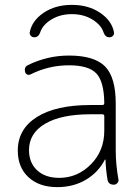

<svg xmlns="http://www.w3.org/2000/svg" viewBox="-20 -758 574 788"><path d="M448 -625Q449 -617 443.5 -611Q438 -605 429 -605Q412 -605 405 -625Q395 -656 359 -678Q323 -700 275 -700Q227 -700 191 -678Q155 -656 145 -625Q138 -605 121 -605Q112 -605 106.5 -611Q101 -617 102 -625Q111 -673 159 -705.5Q207 -738 275 -738Q343 -738 391 -705.5Q439 -673 448 -625ZM352 -289Q231 -289 165 -250Q99 -211 99 -142Q99 -90 132.5 -59Q166 -28 223 -28Q298 -28 353 -83.5Q408 -139 408 -222V-281Q408 -289 400 -289ZM215 10Q141 10 97 -30.5Q53 -71 53 -140Q53 -228 131 -277.5Q209 -327 352 -327H400Q408 -327 408 -335Q407 -423 375.5 -456.5Q344 -490 263 -490Q180 -490 106 -453Q99 -449 92 -452Q85 -455 83 -463Q78 -483 95 -491Q175 -530 263 -530Q367 -530 411 -485.5Q455 -441 455 -333V-140Q455 -83 466 -22Q468 -14 462 -7Q456 0 447 0Q424 0 421 -22Q414 -65 413 -102Q413 -103 412 -103Q410 -103 410 -102Q383 -50 332 -20Q281 10 215 10Z"/></svg>

Font: Rounded Mplus 1c Light
Style: Regular
Weight: 300
Version: Version 1.059.20150529